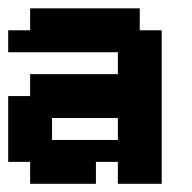

<svg xmlns="http://www.w3.org/2000/svg" viewBox="-20 -449 469 469"><path d="M267.9 -53.6H214.3V0H53.6V-53.6H0V-214.3H53.6V-267.9H267.9V-321.4H0V-375H53.6V-428.6H321.4V-375H375V0H267.9ZM267.9 -107.1V-160.7H107.1V-107.1Z"/></svg>

Font: Jersey 10
Style: Regular
Weight: 400
Designer: Sarah Cadigan-Fried
Version: Version 1.000